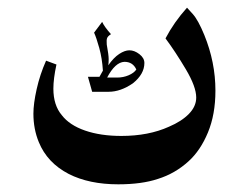

<svg xmlns="http://www.w3.org/2000/svg" viewBox="-20 -293 638 500"><path d="M512 -202Q541 -131 541 -57Q541 5 521.5 52Q502 99 471 127Q436 159 391 173Q349 187 288 187Q212 187 159 160Q103 131 81 77Q67 43 67 3Q67 -23 75.5 -61Q84 -99 100 -135L127 -125Q119 -88 119 -62Q119 -19 141 7Q161 33 201.5 47Q242 61 296 61Q367 61 420 37Q453 23 472 3.5Q491 -16 491 -39Q491 -67 464 -112.5Q437 -158 411 -193Q433 -235 467 -273Q468 -272 482 -256.5Q496 -241 512 -202ZM269 -204Q261 -199 259 -194Q257 -189 258 -177Q263 -150 263 -139Q263 -129 262 -123Q276 -143 290.5 -152.5Q305 -162 317 -162Q330 -162 343 -152Q356 -142 356 -129Q356 -100 326 -76Q294 -54 263 -54H220L209 -93H239L248 -109Q246 -141 238.5 -168Q231 -195 225 -208L246 -236Q252 -223 269 -204ZM304 -132Q280 -131 259 -91H285Q301 -91 315 -97Q329 -103 335 -112Q326 -132 304 -132Z"/></svg>

Font: Mirza Medium
Style: Regular
Weight: 500
Designer: Arabic design by Kourosh Beigpour, Latin design by Eduardo Tunni, engineering by Lasse Fister
Version: Version 1.0010g